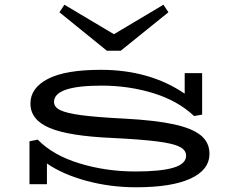

<svg xmlns="http://www.w3.org/2000/svg" viewBox="-20 -781 1008 814"><path d="M868 -129Q868 -61 788 -24Q708 13 557 13Q447 13 346 -14.5Q245 -42 179 -88V0H105V-182L140 -189Q204 -123 316.5 -88.5Q429 -54 554 -54Q661 -54 715 -70Q769 -86 769 -121Q769 -145 741 -159Q713 -173 646 -181.5Q579 -190 458 -196Q272 -204 190.5 -238.5Q109 -273 109 -342Q109 -408 183 -446.5Q257 -485 408 -485Q614 -485 763 -384V-471H837V-295L803 -289Q734 -354 630 -386Q526 -418 411 -418Q209 -418 209 -349Q209 -327 235.5 -314Q262 -301 326 -292.5Q390 -284 509 -278Q639 -271 717 -254Q795 -237 831.5 -207Q868 -177 868 -129ZM694 -729 492 -566H433L232 -729L253 -761L463 -636L673 -761Z"/></svg>

Font: BioRhyme Expanded
Style: Regular
Weight: 400
Width: 7
Designer: Aoife Mooney
Foundry: Aoife Mooney Type
Version: Version 1.001